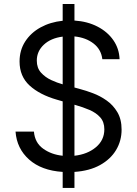

<svg xmlns="http://www.w3.org/2000/svg" viewBox="-20 -838 678 949"><path d="M289.8 90.9V11.7Q185 5 123.9 -49.4Q62.9 -103.7 56.8 -187.5H147.7Q152.3 -132.5 193.2 -103.2Q234 -73.9 289.8 -68.2V-337L261.4 -345.2Q176.1 -369.7 126.4 -415.1Q76.7 -460.6 76.7 -534.1Q76.7 -589.8 104.6 -633Q132.5 -676.1 180.6 -702.6Q228.7 -729 289.8 -735.4V-818.2H348V-736.5Q412.3 -732.2 462 -706.5Q511.7 -680.8 540.5 -639Q569.2 -597.3 571 -545.5H485.8Q480.1 -593.8 442.3 -623Q404.5 -652.3 348 -658V-405.5L376.4 -397.7Q404.8 -390.3 439.8 -377.1Q474.8 -364 506.9 -341.4Q539.1 -318.9 560 -283.7Q581 -248.6 581 -197.4Q581 -142 553.8 -96.6Q526.6 -51.1 474.6 -22.2Q422.6 6.7 348 11.7V90.9ZM348 -68.2Q412.3 -75.3 454 -110.3Q495.7 -145.2 495.7 -198.9Q495.7 -235.1 475.5 -257.8Q455.3 -280.5 422.2 -294.7Q389.2 -308.9 350.9 -319.6L348 -320.3ZM289.8 -421.2V-657Q231.2 -649.5 196.6 -617Q161.9 -584.5 161.9 -538.4Q161.9 -502.1 182.7 -479Q203.5 -456 233.1 -442.3Q262.8 -428.6 289.8 -421.2Z"/></svg>

Font: Inter UI
Style: Regular
Weight: 400
Designer: Rasmus Andersson
Foundry: rsms
Version: 3.2;8d6f07862